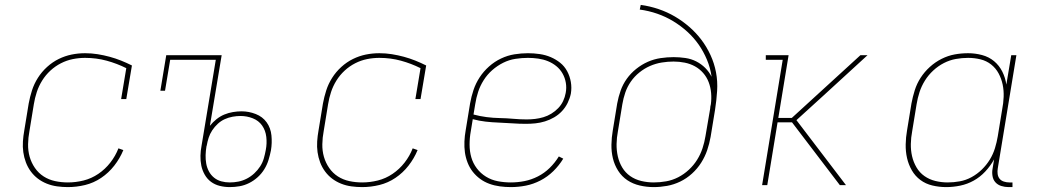

<svg xmlns="http://www.w3.org/2000/svg" viewBox="-20 -755 4240 783"><path d="M257 8Q235 8 213 5Q191 2 171 -6Q151 -14 134.5 -26.5Q118 -39 105.5 -56Q93 -73 85.5 -93Q78 -113 75 -134.5Q72 -156 73.5 -178.5Q75 -201 79 -223L97 -333Q102 -360 110.5 -386.5Q119 -413 134.5 -437.5Q150 -462 172 -482Q194 -502 219.5 -514.5Q245 -527 272 -532.5Q299 -538 327 -538Q353 -538 378 -534Q403 -530 427 -523.5Q451 -517 473.5 -508Q496 -499 518 -488L495 -351H474L495 -477Q457 -496 415 -507.5Q373 -519 327 -519Q302 -519 277 -514Q252 -509 228.5 -497Q205 -485 185.5 -467Q166 -449 152 -426.5Q138 -404 130 -379.5Q122 -355 118 -330L100 -220Q95 -194 94.5 -167Q94 -140 101 -115.5Q108 -91 122.5 -70Q137 -49 158 -35.5Q179 -22 204.5 -16.5Q230 -11 257 -11Q289 -11 321 -19Q353 -27 381 -46Q409 -65 430 -92Q451 -119 463 -150L483 -143Q469 -109 446 -79.5Q423 -50 392.5 -29.5Q362 -9 327 -0.5Q292 8 257 8Z M917 8Q896 8 876 3Q856 -2 840.5 -13.5Q825 -25 815 -42.5Q805 -60 801 -79.5Q797 -99 797.5 -120Q798 -141 802 -161L860 -511H674L653 -385H634L658 -530H884L836 -242Q848 -257 863 -269Q878 -281 895 -288Q912 -295 930 -298Q948 -301 965 -301Q995 -301 1023 -290Q1051 -279 1067.5 -256Q1084 -233 1087 -202.5Q1090 -172 1085 -142Q1081 -122 1075 -102.5Q1069 -83 1058 -65Q1047 -47 1031 -32.5Q1015 -18 996 -8.5Q977 1 957 4.5Q937 8 917 8ZM917 -11Q935 -11 952.5 -14.5Q970 -18 986.5 -26.5Q1003 -35 1017 -48Q1031 -61 1041 -76.5Q1051 -92 1056 -109.5Q1061 -127 1064 -144Q1069 -170 1066 -196.5Q1063 -223 1049 -243Q1035 -263 1011 -272.5Q987 -282 961 -282Q945 -282 928.5 -279Q912 -276 896.5 -269Q881 -262 868 -250Q855 -238 845.5 -223.5Q836 -209 831 -193.5Q826 -178 823 -161L822 -158Q819 -140 818.5 -122.5Q818 -105 821 -88Q824 -71 832 -56Q840 -41 853 -30.5Q866 -20 882.5 -15.5Q899 -11 917 -11Z M1457 8Q1435 8 1413 5Q1391 2 1371 -6Q1351 -14 1334.5 -26.5Q1318 -39 1305.5 -56Q1293 -73 1285.5 -93Q1278 -113 1275 -134.5Q1272 -156 1273.5 -178.5Q1275 -201 1279 -223L1297 -333Q1302 -360 1310.5 -386.5Q1319 -413 1334.5 -437.5Q1350 -462 1372 -482Q1394 -502 1419.5 -514.5Q1445 -527 1472 -532.5Q1499 -538 1527 -538Q1553 -538 1578 -534Q1603 -530 1627 -523.5Q1651 -517 1673.5 -508Q1696 -499 1718 -488L1695 -351H1674L1695 -477Q1657 -496 1615 -507.5Q1573 -519 1527 -519Q1502 -519 1477 -514Q1452 -509 1428.5 -497Q1405 -485 1385.5 -467Q1366 -449 1352 -426.5Q1338 -404 1330 -379.5Q1322 -355 1318 -330L1300 -220Q1295 -194 1294.5 -167Q1294 -140 1301 -115.5Q1308 -91 1322.5 -70Q1337 -49 1358 -35.5Q1379 -22 1404.5 -16.5Q1430 -11 1457 -11Q1489 -11 1521 -19Q1553 -27 1581 -46Q1609 -65 1630 -92Q1651 -119 1663 -150L1683 -143Q1669 -109 1646 -79.5Q1623 -50 1592.5 -29.5Q1562 -9 1527 -0.5Q1492 8 1457 8Z M2063 8Q2041 8 2018.5 5Q1996 2 1975.5 -5.5Q1955 -13 1938 -25.5Q1921 -38 1908 -54.5Q1895 -71 1887 -91.5Q1879 -112 1876 -133.5Q1873 -155 1874 -178Q1875 -201 1879 -223L1897 -333Q1902 -361 1911 -388Q1920 -415 1936 -439.5Q1952 -464 1974.5 -484Q1997 -504 2023.5 -516.5Q2050 -529 2078 -533.5Q2106 -538 2133 -538Q2157 -538 2181 -534.5Q2205 -531 2226 -522Q2247 -513 2264.5 -499Q2282 -485 2293 -464.5Q2304 -444 2308 -420.5Q2312 -397 2308 -373Q2304 -354 2295 -335.5Q2286 -317 2272 -302Q2258 -287 2240 -276.5Q2222 -266 2202.5 -260Q2183 -254 2163.5 -252Q2144 -250 2125 -250Q2097 -250 2069.5 -252Q2042 -254 2014.5 -255Q1987 -256 1960.5 -259Q1934 -262 1908 -269L1900 -220Q1895 -193 1895 -165.5Q1895 -138 1902 -113.5Q1909 -89 1924.5 -68.5Q1940 -48 1962 -34.5Q1984 -21 2010 -16Q2036 -11 2063 -11Q2091 -11 2119 -16.5Q2147 -22 2173.5 -35.5Q2200 -49 2221.5 -70Q2243 -91 2259 -117L2277 -108Q2260 -80 2236.5 -57Q2213 -34 2184 -19Q2155 -4 2124.5 2Q2094 8 2063 8ZM2128 -268Q2145 -268 2162 -270Q2179 -272 2196 -277Q2213 -282 2228.5 -291.5Q2244 -301 2256.5 -314Q2269 -327 2276.5 -343Q2284 -359 2287 -376Q2291 -397 2287.5 -417.5Q2284 -438 2274 -455.5Q2264 -473 2248.5 -485.5Q2233 -498 2214.5 -505.5Q2196 -513 2175 -516Q2154 -519 2133 -519Q2108 -519 2082 -515Q2056 -511 2032 -499Q2008 -487 1987.5 -469Q1967 -451 1952.5 -428Q1938 -405 1930 -380.5Q1922 -356 1918 -330L1911 -288Q1937 -281 1964 -277.5Q1991 -274 2018.5 -273.5Q2046 -273 2073.5 -270.5Q2101 -268 2128 -268Z M2646 8Q2617 8 2589 1.5Q2561 -5 2538.5 -20Q2516 -35 2501 -58.5Q2486 -82 2479.5 -109Q2473 -136 2473.5 -165Q2474 -194 2479 -223L2497 -333Q2502 -360 2511 -385.5Q2520 -411 2536 -433.5Q2552 -456 2574.5 -474Q2597 -492 2622 -503Q2647 -514 2674 -518Q2701 -522 2727 -522Q2751 -522 2775 -518.5Q2799 -515 2819.5 -504.5Q2840 -494 2856 -478Q2872 -462 2882 -442Q2877 -478 2863 -511.5Q2849 -545 2829 -573.5Q2809 -602 2782.5 -626Q2756 -650 2725.5 -668.5Q2695 -687 2660.5 -699Q2626 -711 2589 -716L2593 -735Q2630 -730 2665.5 -718Q2701 -706 2732.5 -687.5Q2764 -669 2791.5 -645Q2819 -621 2840.5 -592.5Q2862 -564 2877.5 -530.5Q2893 -497 2900 -460Q2907 -423 2904.5 -384Q2902 -345 2896 -307L2878 -197Q2873 -169 2864 -142.5Q2855 -116 2839.5 -91.5Q2824 -67 2802 -47Q2780 -27 2754 -14.5Q2728 -2 2700.5 3Q2673 8 2646 8ZM2646 -11Q2671 -11 2696.5 -15.5Q2722 -20 2745.5 -32Q2769 -44 2789 -62.5Q2809 -81 2823 -103.5Q2837 -126 2845 -150.5Q2853 -175 2857 -200L2876 -311L2877 -321L2879 -330Q2882 -353 2880 -376Q2878 -399 2870 -420Q2862 -441 2847.5 -457.5Q2833 -474 2814 -484.5Q2795 -495 2772.5 -499.5Q2750 -504 2727 -504Q2703 -504 2678.5 -500Q2654 -496 2631 -486Q2608 -476 2587.5 -459.5Q2567 -443 2552.5 -422Q2538 -401 2530 -377.5Q2522 -354 2518 -330L2500 -220Q2495 -194 2494.5 -168Q2494 -142 2499.5 -117.5Q2505 -93 2517.5 -72Q2530 -51 2550 -37Q2570 -23 2595 -17Q2620 -11 2646 -11Z M3088 0 3172 -511H3103V-530H3196L3154 -274H3209L3489 -530H3518L3339 -366L3228 -265L3430 0H3405L3210 -256H3151L3109 0Z M3839 8Q3810 8 3782.5 1.5Q3755 -5 3733.5 -21Q3712 -37 3698.5 -60.5Q3685 -84 3679 -110.5Q3673 -137 3673.5 -166Q3674 -195 3679 -223L3697 -333Q3702 -360 3710.5 -387Q3719 -414 3734.5 -438Q3750 -462 3772 -482Q3794 -502 3820 -515Q3846 -528 3873 -533Q3900 -538 3928 -538Q3957 -538 3985 -530.5Q4013 -523 4034 -505.5Q4055 -488 4067.5 -463Q4080 -438 4084 -410L4104 -530H4125L4049 -68Q4047 -57 4048.5 -45.5Q4050 -34 4056.5 -26Q4063 -18 4074 -14.5Q4085 -11 4096 -11H4109V8H4093Q4078 8 4063.5 3.5Q4049 -1 4039.5 -11.5Q4030 -22 4027.5 -37.5Q4025 -53 4028 -68L4034 -105Q4019 -78 3998 -55.5Q3977 -33 3951 -18.5Q3925 -4 3896 2Q3867 8 3839 8ZM3845 -11Q3869 -11 3894 -15.5Q3919 -20 3942 -32.5Q3965 -45 3984 -63.5Q4003 -82 4016.5 -104Q4030 -126 4037.5 -150.5Q4045 -175 4049 -199L4067 -309Q4072 -334 4073 -360Q4074 -386 4069 -410Q4064 -434 4052.5 -455.5Q4041 -477 4022 -492Q4003 -507 3978.5 -513Q3954 -519 3928 -519Q3903 -519 3878 -514.5Q3853 -510 3829.5 -498Q3806 -486 3786 -467.5Q3766 -449 3752 -426.5Q3738 -404 3730 -379.5Q3722 -355 3718 -330L3700 -220Q3695 -194 3694.5 -168Q3694 -142 3699.5 -118Q3705 -94 3717.5 -72.5Q3730 -51 3750 -37Q3770 -23 3794.5 -17Q3819 -11 3845 -11Z"/></svg>

Font: Iosevka Curly Slab ThEx
Style: Italic
Weight: 100
Width: 7
Italic angle: -9°
Monospace: yes
Designer: Belleve Invis
Foundry: Belleve Invis
Version: Version 11.1.0; ttfautohint (v1.8.3)